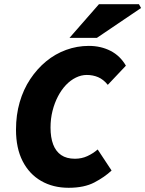

<svg xmlns="http://www.w3.org/2000/svg" viewBox="-20 -880 690 912"><path d="M306 12Q232 12 175.5 -20.5Q119 -53 87.5 -114.5Q56 -176 56 -264Q56 -334 73.5 -394.5Q91 -455 123.5 -504Q156 -553 199 -588.5Q242 -624 294 -643Q346 -662 402 -662Q459 -662 505 -638.5Q551 -615 578 -568L492 -477Q471 -503 446 -513.5Q421 -524 392 -524Q366 -524 340.5 -511.5Q315 -499 293.5 -476.5Q272 -454 255.5 -422.5Q239 -391 229.5 -353.5Q220 -316 220 -274Q220 -227 232.5 -194Q245 -161 270.5 -143.5Q296 -126 336 -126Q368 -126 395 -138.5Q422 -151 444 -170L510 -70Q477 -39 428.5 -13.5Q380 12 306 12ZM310 -700 450 -860H640L650 -842L440 -700Z"/></svg>

Font: Source Sans 3 ExtraLight Black
Style: Italic
Weight: 900
Italic angle: -11°
Version: Version 3.052;hotconv 1.1.0;makeotfexe 2.6.0